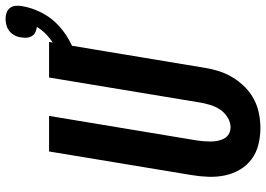

<svg xmlns="http://www.w3.org/2000/svg" viewBox="-150 -778 936 675"><g transform="rotate(-90 317.5 -440.0)"><path d="M205 8Q176 8 147.5 1Q119 -6 96.5 -22.5Q74 -39 59.5 -63.5Q45 -88 39 -116Q33 -144 34 -174Q35 -204 40 -234L123 -735H248L162 -217Q160 -204 159 -191.5Q158 -179 158 -166.5Q158 -154 160.5 -142Q163 -130 168.5 -119.5Q174 -109 184.5 -103Q195 -97 208 -97Q226 -97 243 -107.5Q260 -118 270.5 -134Q281 -150 286.5 -168Q292 -186 295 -204L383 -735H508L417 -187Q413 -162 405 -137Q397 -112 383 -89Q369 -66 349.5 -46.5Q330 -27 306 -14.5Q282 -2 256 3Q230 8 205 8ZM428 -630 411 -684Q433 -689 454 -696.5Q475 -704 495 -715.5Q515 -727 532 -742.5Q549 -758 561 -778Q551 -779 542.5 -783Q534 -787 529 -795Q524 -803 523 -812.5Q522 -822 524 -832Q525 -844 530.5 -855Q536 -866 545 -873.5Q554 -881 565.5 -884.5Q577 -888 589 -888Q600 -888 610.5 -884.5Q621 -881 627.5 -872.5Q634 -864 635 -853Q636 -842 634 -830Q628 -794 610 -759.5Q592 -725 563 -699Q534 -673 499 -656.5Q464 -640 428 -630Z"/></g></svg>

Font: Iosevka Curly XBdObl
Style: Regular
Weight: 800
Italic angle: -9°
Monospace: yes
Designer: Belleve Invis
Foundry: Belleve Invis
Version: Version 11.1.0; ttfautohint (v1.8.3)